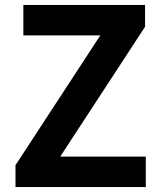

<svg xmlns="http://www.w3.org/2000/svg" viewBox="-20 -761 653 781"><path d="M43 0V-89L388 -617H75V-741H570V-652L225 -124H573V0Z"/></svg>

Font: Noto Sans JP Thin
Style: Bold
Weight: 700
Version: Version 2.004-H2;hotconv 1.0.118;makeotfexe 2.5.65603